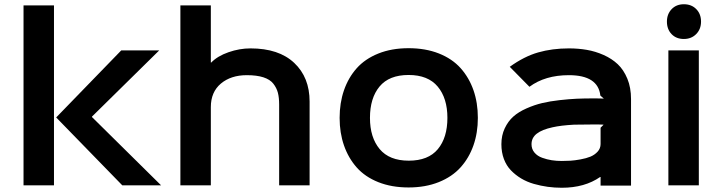

<svg xmlns="http://www.w3.org/2000/svg" viewBox="-20 -865 3371 896"><path d="M231.9 -839.8V0H89.8V-839.8ZM409.2 -318.8 731.9 0H550.8L242.2 -316.9L545.9 -629.9H723.1L409.2 -320.8Z M1424.8 -391.1V0H1282.7V-377Q1282.7 -409.2 1276.9 -431.9Q1271 -454.6 1255.6 -474.4Q1240.2 -494.1 1209.2 -504.2Q1178.2 -514.2 1131.8 -514.2Q1057.6 -514.2 1010.7 -474.9Q963.9 -435.5 963.9 -365.2V0H821.8V-839.8H963.9V-573.2H965.8Q995.1 -603.5 1046.4 -621.3Q1097.7 -639.2 1148.9 -639.2Q1281.2 -639.2 1353 -571.5Q1424.8 -503.9 1424.8 -391.1Z M2067.9 -314.9Q2067.9 -406.7 2022.7 -460.9Q1977.5 -515.1 1886.7 -515.1Q1795.9 -515.1 1751.2 -461.2Q1706.5 -407.2 1706.5 -314.9Q1706.5 -223.6 1751.7 -169.4Q1796.9 -115.2 1887.7 -115.2Q1978.5 -115.2 2023.2 -168.9Q2067.9 -222.7 2067.9 -314.9ZM2210 -314.9Q2210 -245.6 2189.5 -186.8Q2168.9 -127.9 2129.4 -84Q2089.8 -40 2027.6 -15.1Q1965.3 9.8 1886.7 9.8Q1807.6 9.8 1745.6 -14.9Q1683.6 -39.6 1644.5 -83.7Q1605.5 -127.9 1585.2 -186.5Q1564.9 -245.1 1564.9 -314.9Q1564.9 -384.8 1585.2 -443.6Q1605.5 -502.4 1644.5 -546.4Q1683.6 -590.3 1745.6 -615.2Q1807.6 -640.1 1886.7 -640.1Q1965.8 -640.1 2028.1 -615.5Q2090.3 -590.8 2129.6 -546.9Q2168.9 -502.9 2189.5 -444.1Q2210 -385.3 2210 -314.9Z M2782.7 -269 2796.9 -283.2Q2787.1 -284.2 2753.4 -284.2Q2692.9 -284.2 2658.7 -283.2Q2597.2 -279.8 2558.6 -271Q2509.3 -260.3 2484.9 -241.2Q2460.4 -222.2 2460.4 -191.9Q2460.4 -169.4 2474.1 -153.1Q2487.8 -136.7 2510.3 -128.7Q2532.7 -120.6 2554.9 -117.2Q2577.1 -113.8 2601.6 -113.8Q2622.1 -113.8 2641.8 -115Q2661.6 -116.2 2688.7 -121.1Q2715.8 -126 2735.4 -134Q2754.9 -142.1 2768.8 -157.2Q2782.7 -172.4 2782.7 -192.9ZM2924.8 -402.8V1H2782.7V-39.1H2780.8Q2708.5 11.2 2601.6 11.2Q2567.9 11.2 2535.9 6.8Q2503.9 2.4 2471.4 -6.8Q2439 -16.1 2412.1 -32.2Q2385.3 -48.3 2364.3 -70.1Q2343.3 -91.8 2331.5 -123Q2319.8 -154.3 2319.8 -191.9Q2319.8 -232.9 2335.4 -266.1Q2351.1 -299.3 2375.5 -321Q2399.9 -342.8 2437 -359.1Q2474.1 -375.5 2510 -384Q2545.9 -392.6 2591.6 -397.7Q2637.2 -402.8 2671.6 -404.3Q2706.1 -405.8 2747.6 -405.8Q2785.6 -405.8 2797.9 -404.8L2781.7 -418.9Q2771 -514.2 2634.8 -514.2Q2523.9 -514.2 2450.7 -460L2358.9 -553.2Q2425.8 -601.6 2491.5 -620.4Q2557.1 -639.2 2634.8 -639.2Q2678.7 -639.2 2718.5 -632.3Q2758.3 -625.5 2796.9 -608.4Q2835.4 -591.3 2863 -565.2Q2890.6 -539.1 2907.7 -497.6Q2924.8 -456.1 2924.8 -402.8Z M3241.2 -629.9V0H3099.1V-629.9ZM3251.5 -764.2Q3251.5 -729 3229 -706.1Q3206.5 -683.1 3171.4 -683.1Q3135.7 -683.1 3114 -705.8Q3092.3 -728.5 3092.3 -764.2Q3092.3 -799.3 3114.3 -822.3Q3136.2 -845.2 3171.4 -845.2Q3207 -845.2 3229.2 -822.5Q3251.5 -799.8 3251.5 -764.2Z"/></svg>

Font: Sinkin Sans 600 SemiBold
Style: Regular
Weight: 600
Designer: Keith Bates
Foundry: K-Type
Version: Sinkin Sans (version 1.0)  by Keith Bates   •   © 2014   www